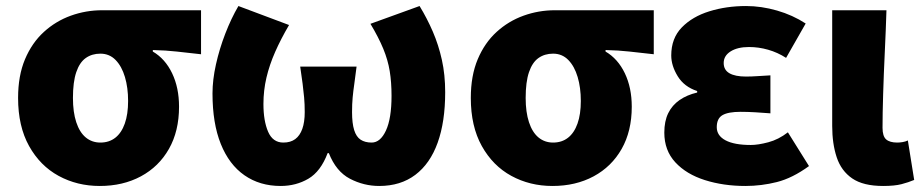

<svg xmlns="http://www.w3.org/2000/svg" viewBox="-20 -603 3059 637"><path d="M311 14Q236 14 174.5 -19.5Q113 -53 76.5 -118.5Q40 -184 40 -278Q40 -352 63 -406.5Q86 -461 125.5 -497Q165 -533 215 -551Q265 -569 319 -569H647V-423Q601 -428 566 -432Q531 -436 487 -437V-432Q528 -408 551 -360Q574 -312 574 -249Q574 -168 540.5 -109Q507 -50 447.5 -18Q388 14 311 14ZM313 -130Q342 -130 362.5 -146Q383 -162 394 -193Q405 -224 405 -268Q405 -312 394.5 -347.5Q384 -383 363.5 -404Q343 -425 313 -425Q285 -425 264.5 -410.5Q244 -396 233 -363.5Q222 -331 222 -278Q222 -231 233 -197.5Q244 -164 264.5 -147Q285 -130 313 -130Z M911 14Q842 14 791 -21.5Q740 -57 712.5 -125.5Q685 -194 685 -293Q685 -338 696.5 -389.5Q708 -441 727.5 -491.5Q747 -542 771 -583L939 -520Q912 -474 893 -431Q874 -388 864 -345.5Q854 -303 854 -258Q854 -202 869.5 -166Q885 -130 920 -130Q944 -130 959.5 -141.5Q975 -153 983 -175.5Q991 -198 991 -231Q991 -258 989 -279.5Q987 -301 984 -325Q981 -349 976 -382H1163Q1159 -349 1155.5 -325Q1152 -301 1150 -279.5Q1148 -258 1148 -231Q1148 -194 1155 -171.5Q1162 -149 1176.5 -139.5Q1191 -130 1213 -130Q1242 -130 1260.5 -170Q1279 -210 1279 -285Q1279 -330 1273 -367Q1267 -404 1251.5 -441.5Q1236 -479 1209 -524L1372 -583Q1397 -542 1416 -498Q1435 -454 1446 -404.5Q1457 -355 1457 -297Q1457 -199 1432 -129.5Q1407 -60 1358 -23Q1309 14 1238 14Q1187 14 1141 -10Q1095 -34 1071 -95H1067Q1044 -34 1003 -10Q962 14 911 14Z M1813 14Q1738 14 1676.5 -19.5Q1615 -53 1578.5 -118.5Q1542 -184 1542 -278Q1542 -352 1565 -406.5Q1588 -461 1627.5 -497Q1667 -533 1717 -551Q1767 -569 1821 -569H2149V-423Q2103 -428 2068 -432Q2033 -436 1989 -437V-432Q2030 -408 2053 -360Q2076 -312 2076 -249Q2076 -168 2042.5 -109Q2009 -50 1949.5 -18Q1890 14 1813 14ZM1815 -130Q1844 -130 1864.5 -146Q1885 -162 1896 -193Q1907 -224 1907 -268Q1907 -312 1896.5 -347.5Q1886 -383 1865.5 -404Q1845 -425 1815 -425Q1787 -425 1766.5 -410.5Q1746 -396 1735 -363.5Q1724 -331 1724 -278Q1724 -231 1735 -197.5Q1746 -164 1766.5 -147Q1787 -130 1815 -130Z M2453 14Q2380 14 2318.5 -5.5Q2257 -25 2220.5 -64.5Q2184 -104 2184 -163Q2184 -201 2197 -227.5Q2210 -254 2234.5 -271Q2259 -288 2293 -296V-301Q2250 -315 2228.5 -350Q2207 -385 2207 -419Q2207 -476 2242 -512Q2277 -548 2333.5 -565.5Q2390 -583 2455 -583Q2506 -583 2558 -568Q2610 -553 2653 -525L2588 -411Q2560 -429 2528.5 -438Q2497 -447 2465 -447Q2427 -447 2404 -432.5Q2381 -418 2381 -394Q2381 -371 2400 -360Q2419 -349 2455 -349Q2473 -349 2495 -350.5Q2517 -352 2536 -353V-227Q2511 -229 2485.5 -230.5Q2460 -232 2437 -232Q2396 -232 2377 -221Q2358 -210 2358 -181Q2358 -153 2387 -137.5Q2416 -122 2471 -122Q2495 -122 2529 -131Q2563 -140 2594 -164L2664 -52Q2609 -12 2557.5 1Q2506 14 2453 14Z M2910 14Q2844 14 2807.5 -11Q2771 -36 2756 -81Q2741 -126 2741 -185V-569H2921Q2919 -504 2915.5 -430.5Q2912 -357 2910 -290.5Q2908 -224 2908 -179Q2908 -151 2920 -140.5Q2932 -130 2957 -130Q2964 -130 2974 -131.5Q2984 -133 2992 -137L3013 -6Q2994 2 2971 8Q2948 14 2910 14Z"/></svg>

Font: Noto Sans SC Black
Style: Regular
Weight: 900
Designer: Ryoko NISHIZUKA  (kana, bopomofo & ideographs); Paul D. Hunt (Latin, Greek & Cyrillic); Sandoll Communications , Soo-you
Foundry: Adobe
Version: Version 2.004-H2;hotconv 1.0.118;makeotfexe 2.5.65603